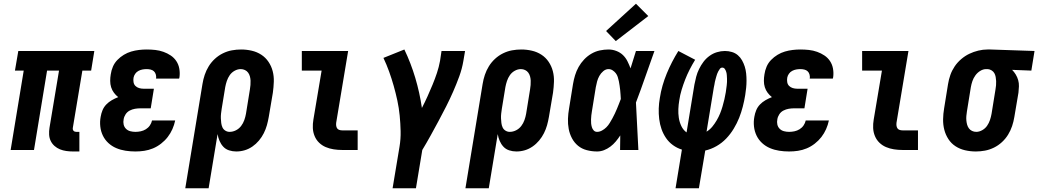

<svg xmlns="http://www.w3.org/2000/svg" viewBox="-20 -803 5559 1028"><path d="M371 8Q353 8 335 5.5Q317 3 301 -3.5Q285 -10 272 -21.5Q259 -33 251.5 -48.5Q244 -64 243 -82.5Q242 -101 245 -119L296 -425H232L162 0H37L107 -425H60L78 -530H485L468 -425H421L370 -119Q369 -114 370 -110Q371 -106 373.5 -103Q376 -100 380 -98.5Q384 -97 388 -97H405V8Z M705 8Q678 8 652 4Q626 0 602.5 -10Q579 -20 560.5 -37Q542 -54 531 -76.5Q520 -99 517 -125.5Q514 -152 519 -178Q522 -196 529 -213Q536 -230 549 -243.5Q562 -257 578.5 -266.5Q595 -276 613 -283Q600 -293 590 -306.5Q580 -320 575 -336Q570 -352 570 -370Q570 -388 573 -405Q576 -426 584.5 -446Q593 -466 608.5 -482Q624 -498 643 -509.5Q662 -521 682.5 -527Q703 -533 724 -535.5Q745 -538 765 -538Q789 -538 811.5 -535.5Q834 -533 855 -525.5Q876 -518 894 -506Q912 -494 924 -476Q936 -458 940 -435.5Q944 -413 941 -390Q940 -388 940 -386Q940 -384 939 -382H815Q815 -382 815 -383Q815 -384 816 -384Q817 -395 814 -405Q811 -415 804 -421.5Q797 -428 786.5 -430.5Q776 -433 765 -433Q754 -433 743 -431Q732 -429 721.5 -423.5Q711 -418 704 -408Q697 -398 695 -387Q693 -375 695 -363Q697 -351 705 -343Q713 -335 724.5 -331.5Q736 -328 748 -328H804L787 -223H731Q717 -223 702.5 -220.5Q688 -218 674.5 -211Q661 -204 652.5 -191Q644 -178 642 -164Q639 -150 642 -136.5Q645 -123 654.5 -113.5Q664 -104 677.5 -100.5Q691 -97 705 -97Q719 -97 733.5 -100Q748 -103 761 -111Q774 -119 782.5 -131.5Q791 -144 794 -158H918Q913 -134 903 -111.5Q893 -89 878 -69.5Q863 -50 842.5 -34Q822 -18 799 -8.5Q776 1 752.5 4.5Q729 8 705 8Z M972 205 1064 -353Q1068 -378 1076 -402Q1084 -426 1097.5 -448Q1111 -470 1130.5 -488Q1150 -506 1173.5 -517.5Q1197 -529 1221.5 -533.5Q1246 -538 1271 -538Q1300 -538 1328 -531.5Q1356 -525 1379 -510Q1402 -495 1417.5 -472Q1433 -449 1440 -422Q1447 -395 1446 -365.5Q1445 -336 1441 -307L1419 -177Q1415 -154 1409 -132.5Q1403 -111 1392.5 -90Q1382 -69 1366.5 -50.5Q1351 -32 1331.5 -18.5Q1312 -5 1290 1.5Q1268 8 1245 8Q1225 8 1206.5 2Q1188 -4 1175.5 -17.5Q1163 -31 1155.5 -48.5Q1148 -66 1145 -85L1097 205ZM1209 -97Q1227 -97 1243.5 -105.5Q1260 -114 1271 -128.5Q1282 -143 1288 -160Q1294 -177 1297 -194L1318 -324Q1320 -336 1321 -348Q1322 -360 1321.5 -371.5Q1321 -383 1318 -394Q1315 -405 1308.5 -414Q1302 -423 1291.5 -428Q1281 -433 1269 -433Q1252 -433 1236 -424Q1220 -415 1210 -400.5Q1200 -386 1194.5 -369.5Q1189 -353 1186 -337L1167 -221Q1165 -208 1163.5 -195Q1162 -182 1162.5 -169.5Q1163 -157 1164.5 -144.5Q1166 -132 1171 -121Q1176 -110 1186.5 -103.5Q1197 -97 1209 -97Z M1812 0Q1789 0 1766.5 -3.5Q1744 -7 1724 -15.5Q1704 -24 1688.5 -39Q1673 -54 1664.5 -74.5Q1656 -95 1655 -117.5Q1654 -140 1658 -163L1702 -425H1596V-530H1844L1780 -146Q1779 -138 1780 -130Q1781 -122 1785 -116Q1789 -110 1796.5 -107.5Q1804 -105 1812 -105H1895V0Z M2082 205 2119 -17Q2126 -59 2125 -101Q2124 -143 2120 -184Q2116 -225 2107.5 -264.5Q2099 -304 2088 -343Q2077 -382 2063.5 -419.5Q2050 -457 2033 -493L2145 -538Q2180 -465 2203.5 -386Q2227 -307 2239 -225Q2255 -256 2269 -287Q2283 -318 2296 -349.5Q2309 -381 2319.5 -412.5Q2330 -444 2336 -477L2344 -530H2470L2461 -477Q2454 -435 2439 -394Q2424 -353 2406.5 -313Q2389 -273 2369 -233.5Q2349 -194 2328 -155Q2307 -116 2285.5 -77Q2264 -38 2241 0L2207 205Z M2472 205 2564 -353Q2568 -378 2576 -402Q2584 -426 2597.5 -448Q2611 -470 2630.5 -488Q2650 -506 2673.5 -517.5Q2697 -529 2721.5 -533.5Q2746 -538 2771 -538Q2800 -538 2828 -531.5Q2856 -525 2879 -510Q2902 -495 2917.5 -472Q2933 -449 2940 -422Q2947 -395 2946 -365.5Q2945 -336 2941 -307L2919 -177Q2915 -154 2909 -132.5Q2903 -111 2892.5 -90Q2882 -69 2866.5 -50.5Q2851 -32 2831.5 -18.5Q2812 -5 2790 1.5Q2768 8 2745 8Q2725 8 2706.5 2Q2688 -4 2675.5 -17.5Q2663 -31 2655.5 -48.5Q2648 -66 2645 -85L2597 205ZM2709 -97Q2727 -97 2743.5 -105.5Q2760 -114 2771 -128.5Q2782 -143 2788 -160Q2794 -177 2797 -194L2818 -324Q2820 -336 2821 -348Q2822 -360 2821.5 -371.5Q2821 -383 2818 -394Q2815 -405 2808.5 -414Q2802 -423 2791.5 -428Q2781 -433 2769 -433Q2752 -433 2736 -424Q2720 -415 2710 -400.5Q2700 -386 2694.5 -369.5Q2689 -353 2686 -337L2667 -221Q2665 -208 2663.5 -195Q2662 -182 2662.5 -169.5Q2663 -157 2664.5 -144.5Q2666 -132 2671 -121Q2676 -110 2686.5 -103.5Q2697 -97 2709 -97Z M3177 8Q3149 8 3122 1Q3095 -6 3075 -22.5Q3055 -39 3042.5 -62.5Q3030 -86 3025 -112.5Q3020 -139 3021 -167Q3022 -195 3027 -223L3048 -353Q3052 -377 3059 -400Q3066 -423 3078 -444.5Q3090 -466 3107.5 -484.5Q3125 -503 3146.5 -515.5Q3168 -528 3191.5 -533Q3215 -538 3238 -538Q3260 -538 3280.5 -530Q3301 -522 3315.5 -508Q3330 -494 3339.5 -475Q3349 -456 3356 -437Q3363 -460 3370.5 -483.5Q3378 -507 3385 -530H3484Q3459 -461 3435 -391.5Q3411 -322 3385 -254Q3389 -190 3391.5 -126.5Q3394 -63 3398 0H3300Q3300 -19 3300.5 -38.5Q3301 -58 3301 -78Q3290 -61 3277 -45.5Q3264 -30 3248 -18Q3232 -6 3214 1Q3196 8 3177 8ZM3177 -97Q3190 -97 3203 -104Q3216 -111 3226.5 -121.5Q3237 -132 3244.5 -144.5Q3252 -157 3259 -169.5Q3266 -182 3272 -195Q3278 -208 3283.5 -221Q3289 -234 3294 -247Q3299 -260 3304 -273Q3303 -285 3302.5 -297Q3302 -309 3300.5 -321Q3299 -333 3297.5 -344.5Q3296 -356 3293.5 -368Q3291 -380 3287.5 -391Q3284 -402 3277 -411Q3270 -420 3260 -426.5Q3250 -433 3238 -433Q3223 -433 3210 -422Q3197 -411 3189 -396.5Q3181 -382 3177 -367Q3173 -352 3170 -336L3149 -206Q3147 -196 3146 -185Q3145 -174 3144.5 -163.5Q3144 -153 3145 -142.5Q3146 -132 3149 -122Q3152 -112 3159 -104.5Q3166 -97 3177 -97ZM3277 -583 3225 -637 3385 -783 3451 -717Z M3597 205 3631 -2Q3605 -10 3583 -26Q3561 -42 3546 -64Q3531 -86 3522 -111.5Q3513 -137 3509.5 -165.5Q3506 -194 3507 -222.5Q3508 -251 3513 -279Q3518 -312 3527.5 -345Q3537 -378 3550 -409.5Q3563 -441 3578.5 -471Q3594 -501 3612 -530L3702 -483Q3686 -457 3672.5 -430.5Q3659 -404 3648.5 -377Q3638 -350 3629.5 -322Q3621 -294 3617 -266Q3613 -243 3612 -219Q3611 -195 3614.5 -172Q3618 -149 3628 -128Q3638 -107 3656 -94L3698 -350Q3702 -371 3707.5 -392Q3713 -413 3723 -433.5Q3733 -454 3746.5 -472Q3760 -490 3778.5 -503.5Q3797 -517 3818.5 -523.5Q3840 -530 3861 -530Q3881 -530 3899 -524.5Q3917 -519 3930.5 -507.5Q3944 -496 3953 -480Q3962 -464 3967.5 -446.5Q3973 -429 3975 -410Q3977 -391 3977 -371.5Q3977 -352 3975 -332.5Q3973 -313 3970 -294Q3965 -263 3957 -232Q3949 -201 3937.5 -172Q3926 -143 3908.5 -114Q3891 -85 3868 -61Q3845 -37 3816 -20.5Q3787 -4 3756 3L3722 205ZM3763 -98Q3781 -109 3794 -125Q3807 -141 3817.5 -159Q3828 -177 3835.5 -195.5Q3843 -214 3848.5 -233Q3854 -252 3858.5 -271Q3863 -290 3866 -309Q3867 -318 3868.5 -327.5Q3870 -337 3871 -346Q3872 -355 3872.5 -364Q3873 -373 3872.5 -382Q3872 -391 3871.5 -400Q3871 -409 3868.5 -417.5Q3866 -426 3861 -433.5Q3856 -441 3847 -441Q3839 -441 3834 -434Q3829 -427 3825.5 -420.5Q3822 -414 3819.5 -407Q3817 -400 3815 -392.5Q3813 -385 3811 -378Q3809 -371 3807.5 -364Q3806 -357 3805 -349.5Q3804 -342 3802 -335Q3802 -335 3802 -335Q3802 -335 3802 -335Z M4205 8Q4178 8 4152 4Q4126 0 4102.5 -10Q4079 -20 4060.5 -37Q4042 -54 4031 -76.5Q4020 -99 4017 -125.5Q4014 -152 4019 -178Q4022 -196 4029 -213Q4036 -230 4049 -243.5Q4062 -257 4078.5 -266.5Q4095 -276 4113 -283Q4100 -293 4090 -306.5Q4080 -320 4075 -336Q4070 -352 4070 -370Q4070 -388 4073 -405Q4076 -426 4084.5 -446Q4093 -466 4108.5 -482Q4124 -498 4143 -509.5Q4162 -521 4182.5 -527Q4203 -533 4224 -535.5Q4245 -538 4265 -538Q4289 -538 4311.5 -535.5Q4334 -533 4355 -525.5Q4376 -518 4394 -506Q4412 -494 4424 -476Q4436 -458 4440 -435.5Q4444 -413 4441 -390Q4440 -388 4440 -386Q4440 -384 4439 -382H4315Q4315 -382 4315 -383Q4315 -384 4316 -384Q4317 -395 4314 -405Q4311 -415 4304 -421.5Q4297 -428 4286.5 -430.5Q4276 -433 4265 -433Q4254 -433 4243 -431Q4232 -429 4221.5 -423.5Q4211 -418 4204 -408Q4197 -398 4195 -387Q4193 -375 4195 -363Q4197 -351 4205 -343Q4213 -335 4224.5 -331.5Q4236 -328 4248 -328H4304L4287 -223H4231Q4217 -223 4202.5 -220.5Q4188 -218 4174.5 -211Q4161 -204 4152.5 -191Q4144 -178 4142 -164Q4139 -150 4142 -136.5Q4145 -123 4154.5 -113.5Q4164 -104 4177.5 -100.5Q4191 -97 4205 -97Q4219 -97 4233.5 -100Q4248 -103 4261 -111Q4274 -119 4282.5 -131.5Q4291 -144 4294 -158H4418Q4413 -134 4403 -111.5Q4393 -89 4378 -69.5Q4363 -50 4342.5 -34Q4322 -18 4299 -8.5Q4276 1 4252.5 4.5Q4229 8 4205 8Z M4812 0Q4789 0 4766.5 -3.5Q4744 -7 4724 -15.5Q4704 -24 4688.5 -39Q4673 -54 4664.5 -74.5Q4656 -95 4655 -117.5Q4654 -140 4658 -163L4702 -425H4596V-530H4844L4780 -146Q4779 -138 4780 -130Q4781 -122 4785 -116Q4789 -110 4796.5 -107.5Q4804 -105 4812 -105H4895V0Z M5205 8Q5175 8 5147 1.5Q5119 -5 5096 -20Q5073 -35 5058 -58Q5043 -81 5036 -108Q5029 -135 5029.5 -164.5Q5030 -194 5035 -223L5056 -353Q5060 -378 5068.5 -402Q5077 -426 5091.5 -447.5Q5106 -469 5126.5 -486.5Q5147 -504 5170 -515Q5193 -526 5218 -532Q5243 -538 5267 -538Q5271 -538 5275 -538Q5279 -538 5283 -538L5519 -530L5502 -425L5399 -429Q5410 -418 5418.5 -404Q5427 -390 5431.5 -374Q5436 -358 5435.5 -341Q5435 -324 5433 -307L5411 -177Q5407 -152 5399 -128Q5391 -104 5377.5 -82Q5364 -60 5344.5 -42Q5325 -24 5301.5 -12.5Q5278 -1 5253.5 3.5Q5229 8 5205 8ZM5207 -97Q5223 -97 5239 -106Q5255 -115 5265 -129.5Q5275 -144 5280.5 -160.5Q5286 -177 5289 -194L5310 -324Q5312 -335 5313 -346.5Q5314 -358 5313.5 -369Q5313 -380 5311 -391Q5309 -402 5304 -411Q5299 -420 5289.5 -426Q5280 -432 5269 -433H5265Q5264 -433 5263 -433Q5262 -433 5260 -433Q5244 -433 5228.5 -423.5Q5213 -414 5202.5 -399.5Q5192 -385 5186.5 -369Q5181 -353 5178 -336L5157 -206Q5155 -194 5154 -182Q5153 -170 5154 -158.5Q5155 -147 5158 -136Q5161 -125 5167.5 -116Q5174 -107 5184.5 -102Q5195 -97 5207 -97Z"/></svg>

Font: Iosevka Slab Extrabold Oblique
Style: Regular
Weight: 800
Italic angle: -9°
Monospace: yes
Designer: Belleve Invis
Foundry: Belleve Invis
Version: Version 11.1.1; ttfautohint (v1.8.3)